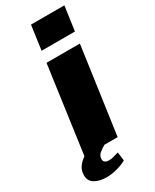

<svg xmlns="http://www.w3.org/2000/svg" viewBox="-264 -776 791 982"><g transform="rotate(-30 132.0 -285.0)"><path d="M9 0 80 -511H277L205 0ZM89 -577 109 -720H306L286 -577ZM54 150Q14 150 -14 134Q-42 118 -42 83Q-42 54 -26.5 33.5Q-11 13 9 0H127Q106 12 91.5 24.5Q77 37 77 57Q77 70 86 75.5Q95 81 108 81Q121 81 136.5 77Q152 73 166 68L173 119Q148 133 116 141.5Q84 150 54 150Z"/></g></svg>

Font: Chivo Medium Black
Style: Italic
Weight: 900
Italic angle: -8.05°
Version: Version 2.002